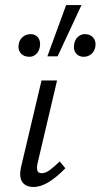

<svg xmlns="http://www.w3.org/2000/svg" viewBox="-20 -731 396 756"><path d="M111.5 5.2Q92.5 5.2 79 -3.3Q65.5 -11.7 61.2 -29.2Q56.9 -46.7 63.1 -74.1L143.5 -414.2H204.7L128.1 -89Q124.1 -70.5 127 -59.8Q130 -49 144.5 -49Q159.3 -49 176 -61.4Q192.8 -73.8 215.1 -95.3L237.3 -68.5Q203.7 -33.7 172.2 -14.3Q140.7 5.2 111.5 5.2ZM166.5 -509.1 240.4 -711H300.9L206.8 -509.1ZM96.1 -507.4Q73.9 -507.4 61.9 -521Q49.8 -534.7 53.6 -556.9Q56.4 -574.7 69.8 -585.7Q83.2 -596.6 100.5 -596.6Q119.9 -596.6 130.3 -582.7Q140.7 -568.7 136.9 -546Q133.6 -528.7 122.4 -518Q111.2 -507.4 96.1 -507.4ZM309.5 -507.4Q290 -507.4 279.1 -521Q268.2 -534.7 272 -556.9Q274.7 -574.7 286.7 -585.7Q298.7 -596.6 313.9 -596.6Q335.5 -596.6 347.3 -582.7Q359.1 -568.7 355.3 -546Q352 -528.7 339.4 -518Q326.8 -507.4 309.5 -507.4Z"/></svg>

Font: Ysabeau
Style: Bold Italic
Weight: 700
Italic angle: -12°
Designer: Christian Thalmann (Catharsis Fonts)
Version: Version 2.002